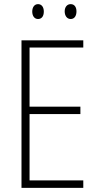

<svg xmlns="http://www.w3.org/2000/svg" viewBox="-20 -909 475 929"><path d="M136 -853C136 -833 146 -817 164 -817C182 -817 192 -831 192 -853C192 -874 182 -889 164 -889C146 -889 136 -873 136 -853ZM293 -854C293 -833 304 -817 322 -817C340 -817 350 -832 350 -854C350 -875 340 -889 322 -889C304 -889 293 -874 293 -854ZM383 0V-36H123V-357H369V-393H123V-679H383V-714H84V0Z"/></svg>

Font: Noto Sans Tamil Condensed ExtraLight
Style: Regular
Weight: 200
Width: 3
Designer: Jelle Bosma - Monotype Design Team
Foundry: Monotype Imaging Inc.
Version: Version 2.004